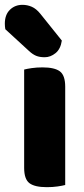

<svg xmlns="http://www.w3.org/2000/svg" viewBox="-44 -767 346 795"><path d="M150 8Q100 8 78 -8.5Q56 -25 56 -72V-479Q67 -482 87.5 -485Q108 -488 132 -488Q182 -488 204 -471.5Q226 -455 226 -408V-1Q215 2 194.5 5Q174 8 150 8ZM-22 -646Q-23 -650 -23.5 -657.5Q-24 -665 -24 -669Q-24 -706 -3 -726.5Q18 -747 49 -747Q69 -747 87.5 -739Q106 -731 123 -710L212 -599Q207 -564 186 -547Q165 -530 141 -530Q120 -530 105.5 -536Q91 -542 76 -556Z"/></svg>

Font: Baloo Bhaina 2 ExtraBold
Style: Regular
Weight: 800
Designer: Yesha Goshar, Manish Minz, Shuchita Grover and Ek Type
Foundry: Ek Type
Version: Version 1.640;hotconv 1.0.111;makeotfexe 2.5.65597; ttfautoh